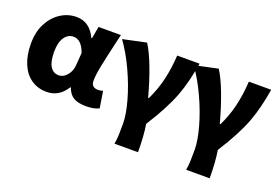

<svg xmlns="http://www.w3.org/2000/svg" viewBox="-104 -901 2054 1420"><g transform="rotate(20 923.0 -190.5)"><path d="M40 -283Q40 -377 76 -444Q111 -510 168 -546.5Q225 -583 292 -583Q395 -583 446 -474H451L468 -569H644Q628 -499 625 -488Q598 -372 583.5 -299Q569 -226 569 -182Q569 -130 624 -130Q643 -130 661 -137L682 -6Q644 14 580 14Q518 14 482 -7Q446 -28 429 -78H424Q368 14 269 14Q200 14 148 -22Q96 -58 68 -125Q40 -192 40 -283ZM409 -248 416 -345Q399 -392 375.5 -415Q352 -438 319 -438Q277 -438 249.5 -398.5Q222 -359 222 -285Q222 -207 245.5 -169.5Q269 -132 312 -132Q349 -132 377.5 -166Q406 -200 409 -248Z M883 44Q883 -29 853.5 -135Q824 -241 773 -351Q722 -461 662 -544L845 -583Q883 -524 921.5 -422.5Q960 -321 992 -201H997Q1038 -284 1059.5 -374.5Q1081 -465 1087 -569H1263Q1238 -417 1197 -307Q1151 -184 1044 -16Q1059 74 1059 202H874Q880 168 881.5 134.5Q883 101 883 44Z M1447 44Q1447 -29 1417.5 -135Q1388 -241 1337 -351Q1286 -461 1226 -544L1409 -583Q1447 -524 1485.5 -422.5Q1524 -321 1556 -201H1561Q1602 -284 1623.5 -374.5Q1645 -465 1651 -569H1827Q1802 -417 1761 -307Q1715 -184 1608 -16Q1623 74 1623 202H1438Q1444 168 1445.5 134.5Q1447 101 1447 44Z"/></g></svg>

Font: Merged Yaku Han JP Black
Style: Regular
Weight: 900
Designer: Ryoko NISHIZUKA 西塚涼子 (kana, bopomofo & ideographs); Paul D. Hunt (Latin, Greek & Cyrillic); Sandoll Communications 산돌커뮤니
Foundry: Adobe
Version: Version 2.004